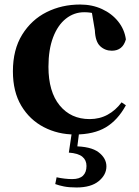

<svg xmlns="http://www.w3.org/2000/svg" viewBox="-20 -577 612 848"><path d="M311 17Q236 17 173.5 -15.5Q111 -48 74 -110Q37 -172 37 -262Q37 -358 78 -424Q119 -490 186 -523.5Q253 -557 334 -557Q387 -557 430.5 -537Q474 -517 502 -482Q530 -447 536 -403Q522 -353 474 -353Q444 -353 422.5 -373Q401 -393 399 -443L383 -538L455 -493Q427 -509 403 -516Q379 -523 352 -523Q307 -523 271 -494.5Q235 -466 214.5 -412Q194 -358 194 -282Q194 -172 243.5 -111.5Q293 -51 376 -51Q420 -51 455.5 -70.5Q491 -90 517 -125L536 -112Q500 -46 447 -14.5Q394 17 311 17ZM284 97 299 -4H331L320 82L303 69Q381 69 415.5 95.5Q450 122 450 158Q450 195 416 223Q382 251 318 251Q285 251 262.5 246.5Q240 242 224 236L230 206Q248 210 266 212Q284 214 299 214Q331 214 346.5 199Q362 184 362 156Q362 130 343.5 115Q325 100 284 97Z"/></svg>

Font: Noto Serif TC ExtraLight ExtraBold
Style: Regular
Weight: 800
Version: Version 2.002-H1;hotconv 1.1.0;makeotfexe 2.6.0